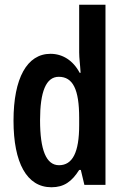

<svg xmlns="http://www.w3.org/2000/svg" viewBox="-20 -780 526 810"><path d="M197 10C250 10 283 -14 314 -63H321L336 0H425V-760H314V-559C314 -534 318 -509 320 -473H316C288 -526 243 -553 193 -553C94 -553 37 -450 37 -271C37 -93 93 10 197 10ZM229 -83C175 -83 149 -147 149 -273C149 -393 174 -456 228 -456C288 -456 314 -402 314 -283V-252C314 -137 286 -83 229 -83Z"/></svg>

Font: Noto Sans Gujarati ExtraCondensed SemiBold
Style: Regular
Weight: 600
Width: 2
Designer: Jelle Bosma - Monotype Design Team, Universal Thirst
Foundry: Monotype Imaging Inc.
Version: Version 2.106